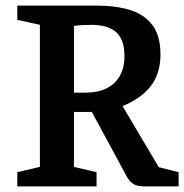

<svg xmlns="http://www.w3.org/2000/svg" viewBox="-20 -668 661 688"><path d="M42 0V-51L123 -70V-579L42 -597V-648H324Q395 -648 446.5 -632Q498 -616 526.5 -577.5Q555 -539 555 -473Q555 -436 545 -406.5Q535 -377 516.5 -355Q498 -333 473.5 -316.5Q449 -300 419 -288L549 -69L620 -51V0H500Q473 0 459 -8Q445 -16 434 -36L309 -267H245V-70L326 -51V0ZM245 -336H287Q330 -336 361 -351Q392 -366 409 -395.5Q426 -425 426 -467Q426 -499 417.5 -521Q409 -543 393 -555.5Q377 -568 355.5 -573.5Q334 -579 307 -579Q291 -579 274 -578Q257 -577 245 -575Z"/></svg>

Font: Faustina Light SemiBold
Style: Regular
Weight: 600
Version: Version 1.200